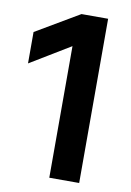

<svg xmlns="http://www.w3.org/2000/svg" viewBox="-77 -703 512 753"><g transform="rotate(10 179.0 -327.0)"><path d="M292 0H173V-524L13 -427V-552L186 -654H292Z"/></g></svg>

Font: Hind Vadodara SemiBold
Style: Regular
Weight: 600
Designer: Hitesh Malaviya
Foundry: Indian Type Foundry
Version: Version 1.001;PS 1.0;hotconv 1.0.86;makeotf.lib2.5.63406; tt